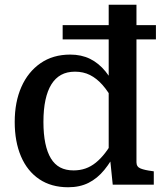

<svg xmlns="http://www.w3.org/2000/svg" viewBox="-20 -778 691 809"><path d="M276 -548Q323 -548 359.5 -530Q396 -512 424.5 -477Q453 -442 477 -389L459 -350Q436 -393 411.5 -420.5Q387 -448 359 -462Q331 -476 296 -476Q262 -476 237.5 -462.5Q213 -449 196.5 -422.5Q180 -396 171.5 -356.5Q163 -317 163 -264Q163 -213 171 -174.5Q179 -136 194.5 -110.5Q210 -85 233.5 -72.5Q257 -60 290 -60Q317 -60 340 -68Q363 -76 383.5 -92.5Q404 -109 423 -133.5Q442 -158 460 -191L475 -150Q449 -98 419.5 -62Q390 -26 353 -7.5Q316 11 267 11Q196 11 145.5 -23Q95 -57 68.5 -119Q42 -181 42 -264Q42 -348 70 -411.5Q98 -475 150.5 -511.5Q203 -548 276 -548ZM438 -758H555V-94Q555 -75 572.5 -68Q590 -61 622 -57L628 -56V0H455L443 -117H438ZM637 -672V-612H244V-672Z"/></svg>

Font: Roboto Serif SemiCondensed Medium
Style: Regular
Weight: 500
Width: 4
Designer: Greg Gazdowicz
Foundry: Commercial Type
Version: Version 1.007